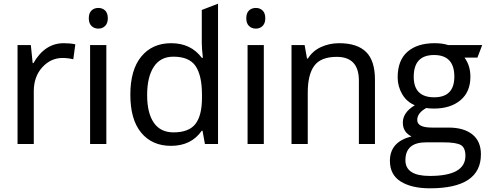

<svg xmlns="http://www.w3.org/2000/svg" viewBox="-20 -780 2642 1040"><path d="M325 -546Q361 -546 388 -540L377 -459Q347 -466 319 -466Q255 -466 209 -415.5Q163 -365 163 -286V0H75V-536H147L157 -438H161Q223 -546 325 -546Z M513 -737Q535 -737 549.5 -723Q564 -709 564 -681Q564 -654 549.5 -639.5Q535 -625 513 -625Q490 -625 475.5 -639.5Q461 -654 461 -681Q461 -709 475.5 -723Q490 -737 513 -737ZM556 -536V0H468V-536Z M906 10Q804 10 745 -61Q686 -132 686 -267Q686 -402 745.5 -474Q805 -546 907 -546Q1014 -546 1073 -467H1079Q1073 -518 1073 -546V-726L1161 -760V0H1090L1077 -72H1073Q1016 10 906 10ZM920 -63Q1003 -63 1038.5 -108.5Q1074 -154 1074 -250V-266Q1074 -371 1039.5 -422Q1005 -473 919 -473Q849 -473 813 -418Q777 -363 777 -265Q777 -168 813 -115.5Q849 -63 920 -63Z M1366 -737Q1388 -737 1402.5 -723Q1417 -709 1417 -681Q1417 -654 1402.5 -639.5Q1388 -625 1366 -625Q1343 -625 1328.5 -639.5Q1314 -654 1314 -681Q1314 -709 1328.5 -723Q1343 -737 1366 -737ZM1409 -536V0H1321V-536Z M1817 -546Q1915 -546 1963 -498.5Q2011 -451 2011 -349V0H1924V-343Q1924 -472 1804 -472Q1718 -472 1682.5 -424Q1647 -376 1647 -278V0H1559V-536H1630L1643 -463H1648Q1673 -504 1718.5 -525Q1764 -546 1817 -546Z M2309 240Q2210 240 2151 203.5Q2092 167 2092 91Q2092 -12 2209 -41Q2162 -64 2162 -116Q2162 -171 2227 -210Q2183 -228 2158.5 -270Q2134 -312 2134 -361Q2134 -453 2187 -499.5Q2240 -546 2334 -546Q2377 -546 2407 -536H2592L2566 -468H2496Q2528 -425 2528 -364Q2528 -282 2474 -237Q2420 -192 2331 -192Q2304 -192 2289 -195Q2240 -168 2240 -130Q2240 -89 2319 -89H2410Q2492 -89 2538.5 -52Q2585 -15 2585 56Q2585 240 2309 240ZM2332 -253Q2441 -253 2441 -365Q2441 -482 2331 -482Q2221 -482 2221 -364Q2221 -253 2332 -253ZM2308 173Q2501 173 2501 64Q2501 21 2477 6Q2452 -9 2380 -9H2288Q2176 -9 2176 88Q2176 173 2308 173Z"/></svg>

Font: Advent Sans Logo
Style: Regular
Weight: 400
Designer: Types & Symbols
Foundry: Types & Symbols
Version: Version 1.002